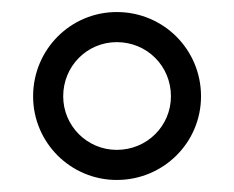

<svg xmlns="http://www.w3.org/2000/svg" viewBox="-20 -429 389 319"><path d="M174 -359C224.3 -359 264 -319.3 264 -269C264 -219.9 224.4 -180 174 -180C124.8 -180 85 -219.8 85 -269C85 -319.4 124.9 -359 174 -359ZM174 -409C97.1 -409 35 -346.6 35 -269C35 -192.2 97.2 -130 174 -130C251.6 -130 314 -192.1 314 -269C314 -346.7 251.7 -409 174 -409Z"/></svg>

Font: Hussar Techniczny
Style: Bold 
Weight: 700
Foundry: Cannot Into Space Fonts
Version: Version 0.77